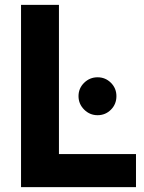

<svg xmlns="http://www.w3.org/2000/svg" viewBox="-20 -765 587 785"><path d="M66 0H536V-135H221V-745H66ZM379 -294Q411 -294 433.5 -316.5Q456 -339 456 -372Q456 -404 433.5 -426.5Q411 -449 379 -449Q347 -449 324 -426.5Q301 -404 301 -372Q301 -340 324 -317Q347 -294 379 -294Z"/></svg>

Font: Plus Jakarta Sans ExtraBold
Style: Regular
Weight: 800
Designer: Gumpita Rahayu
Foundry: Tokotype
Version: Version 2.004; ttfautohint (v1.8.3)